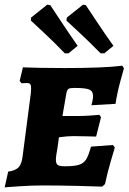

<svg xmlns="http://www.w3.org/2000/svg" viewBox="-22 -793 550 821"><path d="M255 -82Q295 -82 315 -88Q335 -94 346 -111Q357 -128 367 -166L461 -173L469 -162Q465 -149 451.5 -103Q438 -57 427 -6L415 5Q392 4 313 2Q234 0 161 0Q111 0 61.5 3.5Q12 7 -2 8L13 -59Q45 -64 58 -78Q71 -92 75 -127L110 -396Q111 -404 111 -416Q111 -429 107 -433.5Q103 -438 92 -438L70 -437L62 -447L76 -505Q94 -504 145 -503Q196 -502 253 -502Q423 -502 501 -512L508 -501Q504 -488 491.5 -441.5Q479 -395 472 -349L369 -343Q370 -347 373 -360Q376 -373 376 -382Q376 -403 360 -410Q344 -417 297 -417Q277 -417 271 -413Q265 -409 262 -395L245 -297H313Q338 -297 365 -299Q392 -301 403 -302L410 -292L389 -209Q379 -209 350.5 -210Q322 -211 291 -211Q267 -211 230 -206L224 -162Q217 -125 217 -110Q217 -93 225 -87.5Q233 -82 255 -82ZM110 -705 111 -718 180 -773 193 -771Q203 -756 235 -707.5Q267 -659 310 -597L271 -565H255Q211 -611 167 -652Q123 -693 110 -705ZM262 -705 264 -718 333 -773 345 -771Q355 -756 390.5 -702.5Q426 -649 463 -597L424 -565H408Q363 -611 319 -652Q275 -693 262 -705Z"/></svg>

Font: Alegreya SC ExtraBold
Style: Italic
Weight: 800
Italic angle: -7°
Designer: Juan Pablo del Peral
Foundry: Huerta Tipografica
Version: Version 2.007; ttfautohint (v1.6)